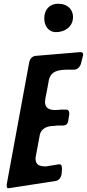

<svg xmlns="http://www.w3.org/2000/svg" viewBox="-20 -1013 465 1028"><path d="M280 -841C327 -841 371 -870 371 -922C371 -959 345 -993 291 -993C247 -993 217 -963 217 -915C217 -876 238 -841 280 -841ZM277 -44C295 -46 307 -62 310 -82L312 -110C311 -123 310 -133 300 -133H293L226 -122C192 -122 170 -129 170 -167L171 -171V-172L192 -285C199 -329 236 -339 274 -339C279 -340 284 -341 290 -341H321C335 -343 343 -350 345 -364L351 -402C351 -417 347 -426 334 -426H305C303 -426 300 -426 297 -425L275 -424C243 -424 221 -435 221 -467C221 -473 222 -478 223 -482L222 -481C229 -516 236 -551 242 -586C254 -634 294 -638 334 -640H378C395 -641 409 -655 414 -674C417 -686 420 -699 423 -710L424 -714V-713C425 -717 425 -719 425 -723C425 -732 418 -733 410 -734L172 -714C152 -712 140 -699 136 -677C96 -460 56 -243 16 -26C16 -24 16 -21 16 -17C16 -10 18 -6 24 -5L29 -6H32Z"/></svg>

Font: Bangerz
Style: Regular
Weight: 400
Designer: vernon adams
Foundry: Vernon Adams
Version: Version 2.10;December 28, 2023;FontCreator 13.0.0.2683 64-bi